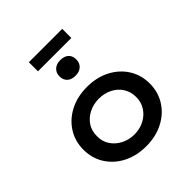

<svg xmlns="http://www.w3.org/2000/svg" viewBox="-245 -1081 1253 1253"><g transform="rotate(-45 381.0 -455.0)"><path d="M381 10Q292 10 223 -25.5Q154 -61 114.5 -123Q75 -185 75 -264Q75 -343 114.5 -405Q154 -467 223 -502.5Q292 -538 381 -538Q470 -538 539 -502.5Q608 -467 647.5 -405Q687 -343 687 -264Q687 -185 647.5 -123Q608 -61 539 -25.5Q470 10 381 10ZM381 -99Q432 -99 473.5 -121Q515 -143 538.5 -180Q562 -217 562 -264Q562 -312 538.5 -349.5Q515 -387 473.5 -408Q432 -429 381 -429Q331 -429 289 -407.5Q247 -386 223 -349Q199 -312 200 -264Q199 -217 223 -180Q247 -143 289 -121Q331 -99 381 -99ZM381 -642Q344 -642 323.5 -661Q303 -680 303 -714Q303 -745 324 -765Q345 -785 381 -785Q418 -785 438.5 -766.5Q459 -748 459 -714Q459 -682 438 -662Q417 -642 381 -642ZM227 -836V-920H535V-836Z"/></g></svg>

Font: Lexend Exa Medium
Style: Regular
Weight: 500
Designer: Bonnie Shaver-Troup, Thomas Jockin
Foundry: Lexend
Version: Version 1.007